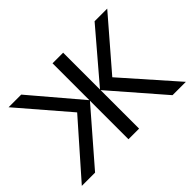

<svg xmlns="http://www.w3.org/2000/svg" viewBox="-109 -744 955 955"><g transform="rotate(-45 368.0 -267.0)"><path d="M330.1 -534.2H404.8V-274.9L626 -534.2H714.8L491.2 -274.9L733.9 0H640.1L404.8 -271V0H330.1V-271L95.2 0H2L244.1 -274.9L21 -534.2H109.9L330.1 -274.9Z"/></g></svg>

Font: WebKoruri
Style: Regular
Weight: 400
Foundry: lindwurm / mohemohe
Version: Version 1.00